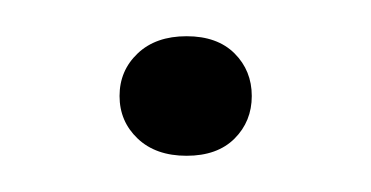

<svg xmlns="http://www.w3.org/2000/svg" viewBox="-20 -81 205 106"><path d="M109.5 -4.5Q100 5 83 5Q66 5 56 -4.5Q46 -14 46 -28Q46 -42 56 -51.5Q66 -61 83 -61Q100 -61 109.5 -51.5Q119 -42 119 -28Q119 -14 109.5 -4.5Z"/></svg>

Font: Creato Display Light
Style: Regular
Weight: 300
Version: Version 1.000